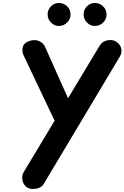

<svg xmlns="http://www.w3.org/2000/svg" viewBox="-20 -1274 839 1294"><path d="M157 -14.5Q135.5 -33 130.8 -62Q126 -91 140.5 -115.5L348 -460.5L139 -901Q126.5 -928.5 133.8 -957Q141 -985.5 177 -997.5Q213.5 -1010 242.8 -997.5Q272 -985 283.5 -958.5L438.5 -612L650 -963.5Q668.5 -994.5 701 -1001.8Q733.5 -1009 758 -996Q788.5 -979 796.5 -950Q804.5 -921 788 -893.5L274.5 -34Q264 -16 242 -7.5Q220 1 196.5 -0.5Q173 -2 157 -14.5ZM619.5 -1099Q589 -1099 566.2 -1121.8Q543.5 -1144.5 543.5 -1176.5Q543.5 -1208 565.5 -1231Q587.5 -1254 619.5 -1254Q650.5 -1254 674.2 -1232Q698 -1210 698 -1176.5Q698 -1144.5 675 -1121.8Q652 -1099 619.5 -1099ZM377 -1099Q346.5 -1099 323.8 -1121.8Q301 -1144.5 301 -1176.5Q301 -1208 323 -1231Q345 -1254 377 -1254Q408 -1254 431.8 -1232Q455.5 -1210 455.5 -1176.5Q455.5 -1144.5 432.2 -1121.8Q409 -1099 377 -1099Z"/></svg>

Font: Edu NSW ACT Hand
Style: Regular
Weight: 400
Designer: Tina and Corey Anderson, Eben Sorkin, Mirko Velimirovic
Foundry: Sorkin Type Co.
Version: Version 2.000